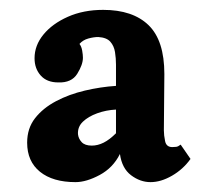

<svg xmlns="http://www.w3.org/2000/svg" viewBox="-20 -736 426 389"><path d="M133 -367Q87 -367 61 -388Q35 -409 35 -447Q35 -476 51 -496.5Q67 -517 93.5 -531Q120 -545 152 -552.5Q184 -560 215 -562V-605Q215 -618 213 -630.5Q211 -643 203.5 -651.5Q196 -660 179 -661Q170 -661 159 -658Q148 -655 141 -647Q145 -642 146.5 -633.5Q148 -625 148 -619Q148 -605 136.5 -586.5Q125 -568 98 -569Q75 -569 62.5 -583Q50 -597 50 -618Q50 -644 68 -666Q86 -688 117.5 -702Q149 -716 189 -716Q249 -716 281 -685Q313 -654 313 -586Q313 -561 312.5 -529.5Q312 -498 312 -472Q312 -462 314.5 -450Q317 -438 329 -438Q333 -438 337 -438.5Q341 -439 346 -443L366 -414Q351 -393 328.5 -380Q306 -367 285 -367Q264 -367 245.5 -381Q227 -395 223 -424Q209 -396 182 -381.5Q155 -367 133 -367ZM166 -441Q178 -441 190 -447Q202 -453 215 -466Q215 -478 215 -490Q215 -502 215 -514Q195 -513 177 -506.5Q159 -500 148 -489.5Q137 -479 138 -464Q139 -455 145.5 -448Q152 -441 166 -441Z"/></svg>

Font: Lora
Style: Weight 700
Weight: 700
Designer: Olga Karpushina, Alexei Vanyashin (Cyrillic)
Foundry: Cyreal
Version: Version 3.001